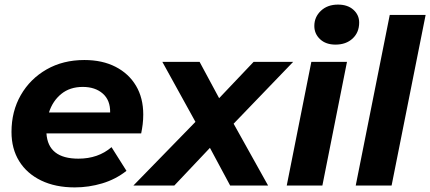

<svg xmlns="http://www.w3.org/2000/svg" viewBox="-20 -807 1871 835"><path d="M305 8Q221 8 159 -22Q97 -52 63.5 -106Q30 -160 30 -233Q30 -323 70.5 -393.5Q111 -464 182.5 -505Q254 -546 347 -546Q425 -546 482.5 -516.5Q540 -487 571.5 -434Q603 -381 603 -309Q603 -287 600.5 -266.5Q598 -246 594 -227H182Q189 -117 321 -117Q407 -117 465 -167L530 -64Q483 -27 424.5 -9.5Q366 8 305 8ZM193 -318H459Q460 -371 427 -400Q394 -429 340 -429Q284 -429 246.5 -398.5Q209 -368 193 -318Z M560 0 830 -277 686 -538H848L933 -380L1083 -538H1255L996 -269L1146 0H981L893 -164L738 0Z M1227 0 1334 -538H1489L1382 0ZM1439 -613Q1397 -613 1372 -636.5Q1347 -660 1347 -694Q1347 -733 1375.5 -760Q1404 -787 1450 -787Q1492 -787 1517 -764.5Q1542 -742 1542 -709Q1542 -666 1513.5 -639.5Q1485 -613 1439 -613Z M1527 0 1675 -742H1831L1683 0Z"/></svg>

Font: Montserrat
Style: Bold Italic
Weight: 700
Italic angle: -11.3°
Designer: Julieta Ulanovsky
Foundry: Julieta Ulanovsky
Version: Version 9.000; ttfautohint (v1.8.4.7-5d5b)